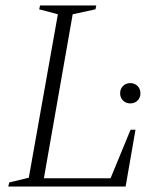

<svg xmlns="http://www.w3.org/2000/svg" viewBox="-20 -680 591 700"><path d="M10 0 14 -15 85 -32 191 -628 123 -646 126 -660H331L328 -646L245 -628L140 -30H383L456 -207H474L438 0ZM455 -303Q439 -303 428.5 -313.5Q418 -324 418 -340Q418 -356 428.5 -366.5Q439 -377 455 -377Q471 -377 481.5 -366.5Q492 -356 492 -340Q492 -324 481.5 -313.5Q471 -303 455 -303Z"/></svg>

Font: Spectral SC ExtraLight
Style: Italic
Weight: 275
Italic angle: -10°
Designer: Jean-Baptiste Levee
Foundry: Production Type
Version: Version 2.001